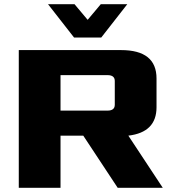

<svg xmlns="http://www.w3.org/2000/svg" viewBox="-20 -900 830 920"><path d="M70 0V-660H560Q730 -660 730 -524V-386Q730 -266 595 -250L760 0H544L379 -250H270V0ZM270 -370H495Q530 -370 530 -398V-512Q530 -540 495 -540H270ZM210 -880H337L400 -805L463 -880H590L465 -720H335Z"/></svg>

Font: Xolonium
Style: Bold
Weight: 700
Designer: Severin Meyer
Version: Version 4.2